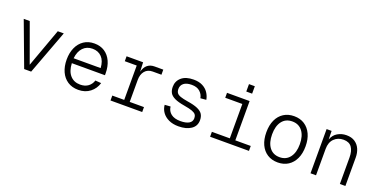

<svg xmlns="http://www.w3.org/2000/svg" viewBox="-22 -1429 4244 2163"><g transform="rotate(20 2100.0 -347.5)"><path d="M258 0 60 -530H132L300 -67L468 -530H540L342 0Z M909 12Q834 12 780.5 -23.5Q727 -59 699 -121.5Q671 -184 671 -265Q671 -346 699 -408.5Q727 -471 779.5 -506.5Q832 -542 905 -542Q977 -542 1028.5 -508Q1080 -474 1108.5 -412Q1137 -350 1137 -267V-246H740Q744 -152 789 -101.5Q834 -51 909 -51Q967 -51 1004.5 -79Q1042 -107 1056 -153L1127 -148Q1107 -78 1049.5 -33Q992 12 909 12ZM740 -305H1064Q1059 -390 1016.5 -434.5Q974 -479 905 -479Q836 -479 792.5 -433.5Q749 -388 740 -305Z M1293 0V-59H1436V-471H1293V-530H1491L1496 -419Q1525 -530 1629 -530H1733V-469H1628Q1569 -469 1535.5 -429Q1502 -389 1502 -323V-59H1673V0Z M2110 12Q2042 12 1992.5 -11.5Q1943 -35 1915 -74.5Q1887 -114 1883 -163L1952 -168Q1958 -114 1998.5 -82.5Q2039 -51 2110 -51Q2177 -51 2213 -72Q2249 -93 2249 -135Q2249 -160 2237.5 -177Q2226 -194 2193 -206.5Q2160 -219 2094 -230Q2017 -243 1974.5 -263.5Q1932 -284 1915.5 -313.5Q1899 -343 1899 -385Q1899 -454 1950 -498Q2001 -542 2095 -542Q2158 -542 2202 -519.5Q2246 -497 2271.5 -459Q2297 -421 2305 -376L2236 -370Q2228 -416 2192.5 -447.5Q2157 -479 2094 -479Q2031 -479 1999 -453Q1967 -427 1967 -385Q1967 -355 1980 -337Q1993 -319 2024.5 -308Q2056 -297 2111 -288Q2191 -276 2236 -256Q2281 -236 2299 -207Q2317 -178 2317 -135Q2317 -65 2260 -26.5Q2203 12 2110 12Z M2487 0V-59H2702V-471H2497V-530H2768V-59H2953V0ZM2696 -618V-707H2766V-618Z M3300 12Q3228 12 3175 -22Q3122 -56 3093.5 -118Q3065 -180 3065 -265Q3065 -350 3093.5 -412Q3122 -474 3175 -508Q3228 -542 3300 -542Q3372 -542 3424.5 -508Q3477 -474 3506 -412Q3535 -350 3535 -265Q3535 -180 3506 -118Q3477 -56 3424.5 -22Q3372 12 3300 12ZM3300 -51Q3378 -51 3422 -108.5Q3466 -166 3466 -265Q3466 -365 3422 -422Q3378 -479 3300 -479Q3221 -479 3177.5 -422Q3134 -365 3134 -265Q3134 -166 3177.5 -108.5Q3221 -51 3300 -51Z M3691 0V-530H3751L3753 -428Q3773 -485 3821 -513.5Q3869 -542 3927 -542Q3988 -542 4028.5 -515Q4069 -488 4089 -442.5Q4109 -397 4109 -341V0H4043V-317Q4043 -395 4012 -439Q3981 -483 3913 -483Q3845 -483 3801 -439Q3757 -395 3757 -317V0Z"/></g></svg>

Font: Geist Mono Light
Style: Regular
Weight: 300
Monospace: yes
Designer: Basement.studio, Andrés Briganti, Mateo Zaragoza
Foundry: Basement.studio, Vercel, Andrés Briganti, Guido Ferreyra, Mateo Zaragoza
Version: Version 1.500; ttfautohint (v1.8.4.7-5d5b)